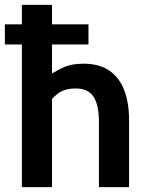

<svg xmlns="http://www.w3.org/2000/svg" viewBox="-29 -770 604 790"><path d="M61 0V-750H185V-429L157 -449Q188 -471 225 -489.5Q262 -508 314 -508Q380 -508 421.5 -479Q463 -450 482.5 -398Q502 -346 502 -278V0H378V-269Q378 -339 355.5 -372.5Q333 -406 282 -406Q238 -406 210.5 -386Q183 -366 162 -331L185 -398V0ZM-9 -587V-670H335V-587Z"/></svg>

Font: Cabin VF Beta
Style: Regular
Weight: 400
Designer: Pablo Impallari
Foundry: Pablo Impallari. http://www.impallari.com Igino Marini. http://www.ikern.com
Version: Version 2.200